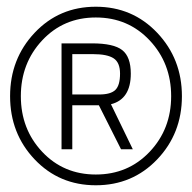

<svg xmlns="http://www.w3.org/2000/svg" viewBox="-20 -720 570 571"><path d="M83 -246Q10 -323 10 -434Q10 -545 83 -622.5Q156 -700 265 -700Q374 -700 447.5 -622.5Q521 -545 521 -434Q521 -323 447.5 -246Q374 -169 265 -169Q156 -169 83 -246ZM105.5 -600Q42 -532 42 -434Q42 -336 105.5 -268.5Q169 -201 265 -201Q361 -201 425 -268.5Q489 -336 489 -434Q489 -532 425 -600Q361 -668 265 -668Q169 -668 105.5 -600ZM340 -276 274 -407H195V-276H163V-591H254Q318 -591 343.5 -571Q369 -551 369 -501Q369 -425 310 -410L375 -276ZM195 -559V-439H275Q309 -439 323 -452.5Q337 -466 337 -501Q337 -534 318 -546.5Q299 -559 257 -559Z"/></svg>

Font: TitilliumText22L Th
Style: Thin
Weight: 100
Designer: Campivisivi
Foundry: Campivisivi
Version: 1.000